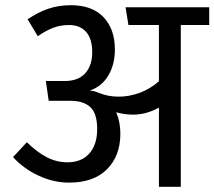

<svg xmlns="http://www.w3.org/2000/svg" viewBox="-20 -717 823 737"><path d="M783 -621H674V0H590V-304Q542 -277 491 -277Q459 -277 426 -286Q442 -249 442 -204Q442 -119 391 -67.5Q340 -16 245 -16Q185 -16 127.5 -43Q70 -70 30 -114L83 -171Q123 -132 160.5 -113Q198 -94 239 -94Q293 -94 323 -128Q353 -162 353 -221Q353 -282 326.5 -306Q300 -330 252 -330H167L156 -406H228Q280 -406 307 -435.5Q334 -465 334 -517Q334 -568 310.5 -594.5Q287 -621 245 -621Q212 -621 183.5 -610Q155 -599 125 -578L86 -643Q126 -670 165.5 -683.5Q205 -697 252 -697Q334 -697 377.5 -651Q421 -605 421 -527Q421 -470 396 -427.5Q371 -385 324 -369Q340 -369 358 -361Q394 -346 435 -346Q477 -346 517 -361Q557 -376 590 -405V-621H473L462 -689H783Z"/></svg>

Font: FiraGO
Style: Regular
Weight: 400
Designer: bBox Type
Foundry: bBox Type GmbH
Version: Version 1.001;April 20, 2020;FontCreator 12.0.0.2555 64-bit